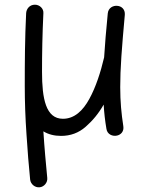

<svg xmlns="http://www.w3.org/2000/svg" viewBox="-20 -545 629 821"><path d="M513.7 -481.4C515.6 -505.4 499.5 -518.6 481.9 -520C463.9 -522 443.4 -511.7 440.9 -488.3C433.6 -415.5 428.7 -353.5 425.3 -300.3C425.3 -299.8 425.3 -298.8 424.8 -297.9C410.6 -237.3 390.1 -173.3 362.3 -122.6C334.5 -71.3 297.9 -37.1 249 -37.1C175.8 -37.1 159.7 -123.5 159.7 -237.3C159.7 -317.9 161.1 -396.5 165.5 -488.8C167 -508.3 149.4 -524.9 129.4 -524.9C106.4 -524.9 93.3 -507.3 91.8 -489.3C86.4 -380.4 85.9 -279.8 85.9 -178.2C85.9 -109.4 88.4 -40 93.3 29.8C97.7 99.6 103 164.1 108.9 223.1C111.3 242.7 129.4 257.8 149.4 255.9C168.9 253.9 184.1 235.4 182.1 215.8C176.3 155.3 169.9 86.9 165.5 16.6C187 29.8 212.4 36.1 241.2 36.1C281.2 36.1 316.4 23.4 346.2 -2.9C376 -28.8 401.9 -60.1 423.3 -97.7C425.3 -62.5 429.2 -28.8 435.1 5.9C438.5 29.8 461.4 39.1 480.5 34.7C497.6 30.8 510.7 16.6 507.3 -5.4C499 -59.6 494.1 -109.9 494.1 -172.9C494.1 -210.4 495.6 -253.9 499 -303.2C502.4 -352.5 507.3 -411.6 513.7 -481.4Z"/></svg>

Font: Mikhak
Style: Regular
Weight: 400
Designer: Amin Abedi
Version: Version 3.2